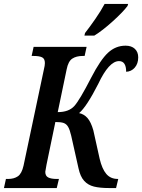

<svg xmlns="http://www.w3.org/2000/svg" viewBox="-38 -951 719 971"><path d="M-8 -46H3Q33 -46 52.5 -59.5Q72 -73 81 -113L184 -600Q189 -620 189 -632Q189 -654 175 -661Q161 -668 132 -668H122L132 -714H400L390 -668H380Q348 -668 327.5 -654.5Q307 -641 299 -600L254 -384Q310 -384 338 -415Q365 -445 423 -558Q470 -649 508.5 -684.5Q547 -720 597 -720Q627 -720 644 -704Q661 -688 661 -661Q661 -629 643.5 -609Q626 -589 600 -588Q600 -642 564 -642Q513 -642 459 -527Q400 -411 362 -379Q387 -374 404.5 -354Q422 -334 434 -292L466 -148Q478 -97 499.5 -71.5Q521 -46 558 -46H560L549 0H514Q467 0 437 -7.5Q407 -15 387.5 -36.5Q368 -58 359 -100L322 -265Q315 -295 306.5 -309.5Q298 -324 284 -329Q270 -334 242 -334L197 -117Q191 -85 191 -82Q191 -61 206 -53.5Q221 -46 249 -46H260L249 0H-18ZM392 -784Q417 -816 445 -856.5Q473 -897 491 -931H610L607 -921Q585 -891 532.5 -843.5Q480 -796 439 -771H389Z"/></svg>

Font: Noto Serif CondSemiBold
Style: Italic
Weight: 600
Width: 3
Italic angle: -12°
Designer: Monotype Design Team
Foundry: Monotype Imaging Inc.
Version: Version 1.001